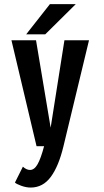

<svg xmlns="http://www.w3.org/2000/svg" viewBox="-20 -690 490 906"><path d="M103.5 -528 215.5 -670.5H337.5L193.5 -528ZM150 -500 219 -87.5 284 -500H400L279.5 0Q257 94 219.8 144.5Q182.5 195 125 195Q103 195 80 186.5Q57 178 50.5 171.5L88 96.5Q105 112 121.5 112Q142 112 157.2 85.2Q172.5 58.5 188 0H152.5L34 -500Z"/></svg>

Font: League Mono Condensed Medium
Style: Regular
Weight: 500
Width: 1
Designer: Tyler Finck
Foundry: The League of Moveable Type / Tyler Finck
Version: Version 2.210